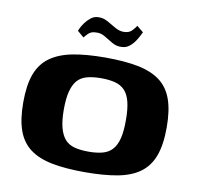

<svg xmlns="http://www.w3.org/2000/svg" viewBox="-73 -700 802 783"><g transform="rotate(10 328.0 -309.0)"><path d="M327 7Q247 7 191 -4Q135 -15 99.5 -41.5Q64 -68 47.5 -114Q31 -160 31 -230Q31 -302 48 -347.5Q65 -393 101.5 -419.5Q138 -446 194.5 -457Q251 -468 330 -468Q409 -468 465 -457Q521 -446 556.5 -419.5Q592 -393 608.5 -347Q625 -301 625 -230Q625 -159 608 -113Q591 -67 555 -40.5Q519 -14 462.5 -3.5Q406 7 327 7ZM328 -78Q361 -78 385.5 -84.5Q410 -91 425.5 -108Q441 -125 448.5 -154.5Q456 -184 456 -230Q456 -277 448.5 -306.5Q441 -336 425.5 -352.5Q410 -369 385.5 -375.5Q361 -382 328 -382Q294 -382 269.5 -375.5Q245 -369 230 -352.5Q215 -336 207 -306.5Q199 -277 199 -230Q199 -184 207 -154.5Q215 -125 230 -108Q245 -91 269.5 -84.5Q294 -78 328 -78ZM385 -522Q365 -521 347 -531.5Q329 -542 311 -553Q293 -564 273 -562Q254 -562 242.5 -550.5Q231 -539 227 -533L200 -556Q200 -557 205 -567.5Q210 -578 219.5 -591Q229 -604 242.5 -614.5Q256 -625 273 -625Q293 -626 311.5 -615.5Q330 -605 348 -594.5Q366 -584 384 -584Q406 -584 418 -596.5Q430 -609 435 -618L462 -596Q462 -596 456.5 -584.5Q451 -573 441.5 -558.5Q432 -544 418 -533Q404 -522 385 -522Z"/></g></svg>

Font: r_Genos
Style: Bold
Weight: 700
Designer: Robert E. Leuschke
Foundry: Robert E. Leuschke
Version: Version 2.000;June 29, 2024;FontCreator 14.0.0.2814 32-bit